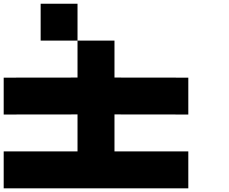

<svg xmlns="http://www.w3.org/2000/svg" viewBox="-20 -820 1240 1040"><path d="M200.2 -799.8H399.9V-600.1H200.2ZM399.9 -399.9V-600.1H600.1V-399.9L1000 -399.4V-199.7L600.1 -200.2V0H1000V200.2H0V0H399.9V-200.2L0 -199.7V-399.4Z"/></svg>

Font: QuinqueFive
Style: Regular
Weight: 400
Monospace: yes
Designer: GGBotNet
Foundry: GGBotNet
Version: 1.1